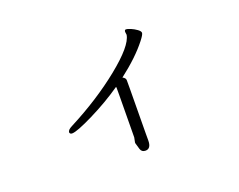

<svg xmlns="http://www.w3.org/2000/svg" viewBox="-99 -727 1198 962"><g transform="rotate(-20 500.0 -246.5)"><path d="M559 12V-26L561 -264V-308Q561 -320 545 -328Q640 -401 693 -469Q714 -496 714 -505Q714 -514 699.5 -524.5Q685 -535 668.5 -542Q652 -549 644 -549Q636 -549 636 -538L638 -522Q629 -466 507 -367.5Q385 -269 224 -186Q200 -174 200 -161Q200 -158 203 -154.5Q206 -151 213 -151Q239 -151 330 -196Q421 -241 499 -295Q500 -293 500 -290V-252L498 -26L493 -1V3Q497 19 503 37.5Q509 56 529 56Q559 56 559 12Z"/></g></svg>

Font: LXGW WenKai TC
Style: Regular
Weight: 400
Designer: LXGW / Fontworks Inc.
Foundry: LXGW / Fontworks Inc.
Version: Version 1.330